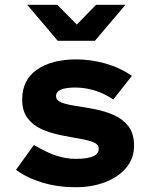

<svg xmlns="http://www.w3.org/2000/svg" viewBox="-20 -775 640 805"><path d="M297 10Q222 10 157.5 -9.5Q93 -29 47 -63L122 -167Q179 -134 218.5 -121.5Q258 -109 298 -109Q394 -109 394 -151Q394 -170 371 -179Q348 -188 311.5 -194Q275 -200 233.5 -208.5Q192 -217 155.5 -233Q119 -249 96 -279Q73 -309 73 -358Q73 -440 135 -483Q197 -526 300 -526Q360 -526 421 -509Q482 -492 533 -457L455 -358Q416 -384 375.5 -396Q335 -408 296 -408Q215 -408 215 -372Q215 -354 238.5 -345Q262 -336 299.5 -330.5Q337 -325 378.5 -317Q420 -309 457.5 -292.5Q495 -276 518.5 -245.5Q542 -215 542 -164Q542 -111 509.5 -72Q477 -33 421.5 -11.5Q366 10 297 10ZM222 -604 94 -755H220L302 -672L383 -755H506L378 -604Z"/></svg>

Font: Red Hat Mono
Style: Bold
Weight: 700
Monospace: yes
Designer: Pentagram, MCKL
Foundry: Pentagram, MCKL
Version: Version 1.023; ttfautohint (v1.8.3)